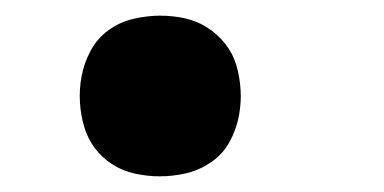

<svg xmlns="http://www.w3.org/2000/svg" viewBox="-20 -217 490 245"><path d="M184 8Q168 8 152 4.5Q136 1 123 -7.5Q110 -16 101 -28Q92 -40 87.5 -55Q83 -70 82 -86.5Q81 -103 84 -119Q87 -136 95.5 -152Q104 -168 118.5 -178.5Q133 -189 150.5 -193Q168 -197 184 -197Q201 -197 216.5 -193.5Q232 -190 245 -181.5Q258 -173 267.5 -161Q277 -149 281.5 -134Q286 -119 287 -102.5Q288 -86 285 -70Q282 -53 273.5 -37Q265 -21 250 -10.5Q235 0 218 4Q201 8 184 8Z"/></svg>

Font: Iosevka Etoile XBdObl
Style: Regular
Weight: 800
Italic angle: -9°
Designer: Belleve Invis
Foundry: Belleve Invis
Version: Version 15.5.2; ttfautohint (v1.8.4)